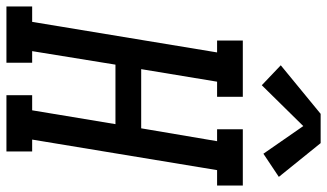

<svg xmlns="http://www.w3.org/2000/svg" viewBox="-254 -787 1017 597"><g transform="rotate(90 254.5 -488.5)"><path d="M-24 0V-80H24L119 -655H82V-735H257V-655H210L171 -419H355L395 -655H358V-735H533V-655H485L390 -80H427V0H252V-80H299L342 -339H157L115 -80H151V0ZM221 -794 159 -853 310 -977H401L506 -847L434 -799L348 -923Z"/></g></svg>

Font: Iosevka Slab Medium
Style: Italic
Weight: 500
Italic angle: -9°
Monospace: yes
Designer: Belleve Invis
Foundry: Belleve Invis
Version: Version 11.1.0; ttfautohint (v1.8.3)